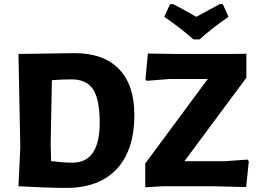

<svg xmlns="http://www.w3.org/2000/svg" viewBox="-20 -908 1256 936"><path d="M1066 -888 1094 -826Q1011 -769 953 -716H923Q862 -770 781 -826L809 -888H824Q876 -861 937 -826Q1013 -868 1051 -888ZM343 -649Q485 -649 560 -571.5Q635 -494 635 -348Q635 -176 549 -84Q463 8 303 8Q211 8 71 0H70L79 -191L70 -645H71ZM1181 -646V-529L879 -122H1073L1187 -130L1193 -122L1180 4L1021 0H775L688 5V-111L993 -523H809L695 -514L689 -521L701 -647L839 -645H1113ZM227 -207 229 -123Q288 -115 333 -115Q466 -115 466 -309Q466 -423 434 -472Q402 -521 330 -521Q277 -521 233 -517Z"/></svg>

Font: Alegreya Sans ExtraBold
Style: Regular
Weight: 800
Designer: Juan Pablo del Peral
Foundry: Huerta Tipografica
Version: Version 2.007